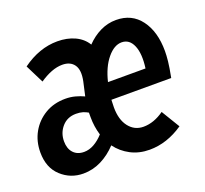

<svg xmlns="http://www.w3.org/2000/svg" viewBox="-100 -621 796 745"><g transform="rotate(-20 298.0 -249.0)"><path d="M126 9Q73 9 34.5 -26.5Q-4 -62 -4 -125Q-4 -171 16.5 -207.5Q37 -244 73.5 -266Q110 -288 158 -288Q179 -288 198 -283Q217 -278 234 -270L247 -328Q256 -372 240.5 -394Q225 -416 192 -416Q170 -416 146.5 -407Q123 -398 98 -381L60 -457Q130 -508 205 -508Q245 -508 276.5 -493.5Q308 -479 325 -451Q351 -478 382 -493Q413 -508 447 -508Q512 -508 548.5 -459Q585 -410 585 -330Q585 -312 582.5 -288Q580 -264 572 -223H325Q325 -216 324.5 -208Q324 -200 324 -192Q324 -141 347 -111.5Q370 -82 407 -82Q450 -82 492 -112L538 -36Q471 10 399 10Q356 10 321.5 -8Q287 -26 264 -57Q235 -26 200 -8.5Q165 9 126 9ZM336 -292H491Q499 -351 484.5 -385Q470 -419 438 -419Q407 -419 378.5 -384.5Q350 -350 336 -292ZM157 -69Q178 -69 198.5 -80.5Q219 -92 237 -112Q226 -148 226 -187V-206Q216 -212 204.5 -215.5Q193 -219 177 -219Q141 -219 119 -194Q97 -169 97 -134Q97 -104 113 -86.5Q129 -69 157 -69Z"/></g></svg>

Font: Red Hat Mono Medium
Style: Italic
Weight: 500
Italic angle: -12°
Monospace: yes
Designer: Pentagram, MCKL
Foundry: Pentagram, MCKL
Version: Version 1.023; ttfautohint (v1.8.3)